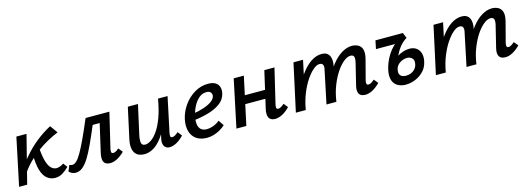

<svg xmlns="http://www.w3.org/2000/svg" viewBox="-6 -1023 4466 1629"><g transform="rotate(-15 2227.0 -209.0)"><path d="M111 -88 79 -108Q124 -179 175 -238Q226 -297 285.5 -344.5Q345 -392 414 -429L462 -362Q417 -344 369.5 -318Q322 -292 276 -258.5Q230 -225 188 -182.5Q146 -140 111 -88ZM27 0 115 -418H204L98 0ZM343 6Q304 6 273.5 -18.5Q243 -43 227 -96.5Q211 -150 211 -238L275 -306Q279 -218 292.5 -166.5Q306 -115 327.5 -93Q349 -71 375 -71Q385 -71 397 -74Q409 -77 420 -82.5Q431 -88 439 -94L467 -58Q437 -29 408.5 -11.5Q380 6 343 6Z M522 9Q504 9 488.5 0.5Q473 -8 465 -17L487 -69Q496 -66 502 -64.5Q508 -63 513 -63Q530 -63 549.5 -81Q569 -99 593 -140.5Q617 -182 649 -250.5Q681 -319 723 -418H880L865 -346H766Q729 -258 698 -191Q667 -124 639.5 -80Q612 -36 584 -13.5Q556 9 522 9ZM826 6Q804 6 788 -3.5Q772 -13 767 -36.5Q762 -60 771 -100L844 -418H932L859 -111Q855 -93 857.5 -82Q860 -71 874 -71Q885 -71 897 -77.5Q909 -84 924 -97L954 -60Q922 -28 889.5 -11Q857 6 826 6Z M1127 8Q1106 8 1085 1Q1064 -6 1049.5 -23.5Q1035 -41 1030 -72.5Q1025 -104 1036 -152L1094 -418H1183L1126 -162Q1117 -122 1121 -95.5Q1125 -69 1155 -69Q1178 -69 1206.5 -88Q1235 -107 1264 -148Q1293 -189 1318 -256Q1343 -323 1359 -418H1410Q1387 -303 1355 -221.5Q1323 -140 1285.5 -89.5Q1248 -39 1208 -15.5Q1168 8 1127 8ZM1348 6Q1329 6 1315.5 -4Q1302 -14 1296.5 -34Q1291 -54 1298 -85L1370 -418H1443L1378 -111Q1374 -92 1376.5 -81.5Q1379 -71 1393 -71Q1404 -71 1416 -78Q1428 -85 1446 -100L1475 -63Q1442 -28 1409.5 -11Q1377 6 1348 6Z M1675 11Q1621 11 1584.5 -14Q1548 -39 1534.5 -85Q1521 -131 1534 -192Q1548 -255 1587 -309.5Q1626 -364 1681.5 -397Q1737 -430 1800 -430Q1842 -430 1865.5 -415Q1889 -400 1896.5 -374.5Q1904 -349 1897 -320Q1886 -269 1843 -237Q1800 -205 1738 -187Q1676 -169 1606 -161L1610 -216Q1666 -225 1709.5 -239.5Q1753 -254 1780.5 -273.5Q1808 -293 1813 -315Q1816 -324 1814 -335.5Q1812 -347 1801.5 -356Q1791 -365 1769 -365Q1732 -365 1703.5 -340.5Q1675 -316 1655 -278Q1635 -240 1626 -198Q1616 -157 1619.5 -125.5Q1623 -94 1642 -77Q1661 -60 1694 -60Q1718 -60 1748.5 -70.5Q1779 -81 1807 -104L1839 -56Q1816 -35 1789 -20Q1762 -5 1733.5 3Q1705 11 1675 11Z M2275 6Q2254 6 2238 -3.5Q2222 -13 2216.5 -36.5Q2211 -60 2220 -100L2293 -418H2382L2309 -111Q2305 -93 2307.5 -82Q2310 -71 2324 -71Q2335 -71 2347 -78Q2359 -85 2377 -100L2406 -63Q2373 -29 2339.5 -11.5Q2306 6 2275 6ZM1936 0 2024 -418H2113L2023 0ZM2014 -181 2030 -255H2303L2287 -181Z M3068 6Q3046 6 3030 -3Q3014 -12 3008.5 -32.5Q3003 -53 3010 -85L3059 -286Q3065 -311 3060 -329Q3055 -347 3029 -347Q3003 -347 2971 -322Q2939 -297 2907.5 -251Q2876 -205 2850.5 -141Q2825 -77 2814 0H2752Q2774 -105 2809 -185Q2844 -265 2886 -318Q2928 -371 2973.5 -398Q3019 -425 3061 -425Q3092 -425 3117 -412Q3142 -399 3151 -368.5Q3160 -338 3147 -287L3101 -111Q3097 -93 3099.5 -82Q3102 -71 3116 -71Q3127 -71 3139 -78Q3151 -85 3169 -100L3199 -63Q3165 -29 3132 -11.5Q3099 6 3068 6ZM2458 0 2549 -418H2633L2544 0ZM2490 0Q2510 -94 2542 -172Q2574 -250 2615 -306.5Q2656 -363 2702.5 -394Q2749 -425 2797 -425Q2846 -425 2864.5 -388Q2883 -351 2868 -289L2800 0H2727L2787 -287Q2794 -313 2788 -330Q2782 -347 2757 -347Q2733 -347 2702.5 -321.5Q2672 -296 2640.5 -249.5Q2609 -203 2583.5 -139.5Q2558 -76 2545 0Z M3423 12Q3381 12 3351 -5.5Q3321 -23 3309.5 -58Q3298 -93 3308 -143Q3314 -175 3328 -209.5Q3342 -244 3362.5 -276Q3383 -308 3408.5 -333Q3434 -358 3463 -372L3530 -371Q3490 -346 3462.5 -310Q3435 -274 3417 -229Q3399 -184 3387 -131Q3379 -95 3395 -78Q3411 -61 3444 -61Q3468 -61 3488 -69.5Q3508 -78 3522.5 -94.5Q3537 -111 3542 -132Q3551 -170 3532.5 -187.5Q3514 -205 3488 -205Q3473 -205 3456.5 -200Q3440 -195 3425.5 -185.5Q3411 -176 3400.5 -162Q3390 -148 3387 -131L3336 -136Q3348 -169 3369.5 -195.5Q3391 -222 3417.5 -239.5Q3444 -257 3473 -266Q3502 -275 3528 -275Q3566 -275 3590.5 -256Q3615 -237 3623 -204.5Q3631 -172 3621 -133Q3611 -88 3580 -55.5Q3549 -23 3507 -5.5Q3465 12 3423 12ZM3254 -345 3269 -418H3510L3529 -371L3474 -345Z M4298 6Q4276 6 4260 -3Q4244 -12 4238.5 -32.5Q4233 -53 4240 -85L4289 -286Q4295 -311 4290 -329Q4285 -347 4259 -347Q4233 -347 4201 -322Q4169 -297 4137.5 -251Q4106 -205 4080.5 -141Q4055 -77 4044 0H3982Q4004 -105 4039 -185Q4074 -265 4116 -318Q4158 -371 4203.5 -398Q4249 -425 4291 -425Q4322 -425 4347 -412Q4372 -399 4381 -368.5Q4390 -338 4377 -287L4331 -111Q4327 -93 4329.5 -82Q4332 -71 4346 -71Q4357 -71 4369 -78Q4381 -85 4399 -100L4429 -63Q4395 -29 4362 -11.5Q4329 6 4298 6ZM3688 0 3779 -418H3863L3774 0ZM3720 0Q3740 -94 3772 -172Q3804 -250 3845 -306.5Q3886 -363 3932.5 -394Q3979 -425 4027 -425Q4076 -425 4094.5 -388Q4113 -351 4098 -289L4030 0H3957L4017 -287Q4024 -313 4018 -330Q4012 -347 3987 -347Q3963 -347 3932.5 -321.5Q3902 -296 3870.5 -249.5Q3839 -203 3813.5 -139.5Q3788 -76 3775 0Z"/></g></svg>

Font: Ysabeau SemiBold
Style: Italic
Weight: 600
Italic angle: -12°
Designer: Christian Thalmann (Catharsis Fonts)
Version: Version 2.002